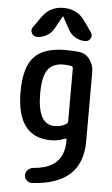

<svg xmlns="http://www.w3.org/2000/svg" viewBox="-64 -807 628 1076"><g transform="rotate(5 250.0 -268.5)"><path d="M369.1 -704.1 413.1 -641.6Q424.8 -626 415.5 -607.9Q406.2 -589.8 385.7 -589.8Q355.5 -589.8 329.6 -605Q303.7 -620.1 290 -646.5L251 -716.8Q251 -717.8 250 -717.8Q249 -717.8 249 -716.8L210 -646.5Q196.3 -620.1 169.9 -605Q143.6 -589.8 114.3 -589.8Q94.7 -589.8 85 -607.9Q75.2 -626 86.9 -641.6L130.9 -704.1Q173.8 -764.6 250 -764.6Q326.2 -764.6 369.1 -704.1ZM275.4 -448.2Q215.8 -448.2 188 -409.2Q160.2 -370.1 160.2 -275.4Q160.2 -101.6 254.9 -100.6Q293.9 -100.6 321.3 -118.2Q330.1 -124 330.1 -134.8V-430.7Q330.1 -441.4 320.3 -444.3Q300.8 -448.2 275.4 -448.2ZM242.2 -19.5Q49.8 -19.5 49.8 -275.4Q49.8 -412.1 104 -471.2Q158.2 -530.3 280.3 -530.3Q325.2 -530.3 356.4 -526.4Q393.6 -522.5 417 -491.7Q440.4 -460.9 440.4 -421.9V-30.3Q440.4 212.9 158.2 228.5Q141.6 229.5 128.4 217.3Q115.2 205.1 115.2 188Q115.2 170.9 127.4 158.7Q139.6 146.5 157.2 143.6Q247.1 136.7 288.6 94.7Q330.1 52.7 330.1 -25.4V-29.3Q330.1 -39.1 320.3 -35.2Q285.2 -19.5 242.2 -19.5Z"/></g></svg>

Font: Rounded-X Mgen+ 1mn medium
Style: Regular
Weight: 500
Designer: [Source Han Sans]
Ryoko NISHIZUKA  (kana & ideographs); Paul D. Hunt (Latin, Greek & Cyrillic); Wenlong ZHANG  (bopomofo
Version: Version 1.059.20150602